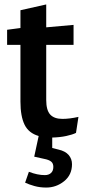

<svg xmlns="http://www.w3.org/2000/svg" viewBox="-20 -609 391 864"><path d="M215 10V57L243 64Q274 71 289 88.5Q304 106 304 130Q304 178 268.5 206.5Q233 235 188 235Q159 235 134.5 228Q110 221 93 213L110 164Q148 179 182 179Q199 179 209.5 169.5Q220 160 220 142Q220 126 210 118Q200 110 179 106L134 96L154 3Q109 -10 90.5 -48Q72 -86 72 -152V-407H12V-475L72 -483V-563L188 -589V-486L311 -497V-407H188V-159Q188 -113 206 -93.5Q224 -74 261 -74Q293 -74 333 -83L322 -11Q306 -3 278 3Q250 9 215 10Z"/></svg>

Font: Enriqueta SemiBold
Style: Regular
Weight: 600
Designer: Viviana Monsalve, Gustavo Ibarra
Foundry: 72Puntos
Version: Version 2.000